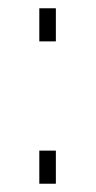

<svg xmlns="http://www.w3.org/2000/svg" viewBox="-20 -444 231 464"><path d="M75 -344V-424H115V-344ZM75 0V-80H115V0Z"/></svg>

Font: Titillium Web ExtraLight
Style: Regular
Weight: 275
Version: Version 1.002;PS 57.000;hotconv 1.0.70;makeotf.lib2.5.55311